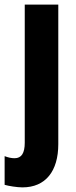

<svg xmlns="http://www.w3.org/2000/svg" viewBox="-53 -570 327 830"><path d="M44 240C144 240 199 170 199 53V-550H54V47C54 92 40 114 10 114C-3 114 -18 111 -33 105V229C-16 234 21 240 44 240Z"/></svg>

Font: Noto Sans Khmer UI ExtraCondensed ExtraBold
Style: Regular
Weight: 800
Width: 2
Designer: Danh Hong and the Monotype Design Team
Foundry: Monotype Imaging Inc.
Version: Version 2.002